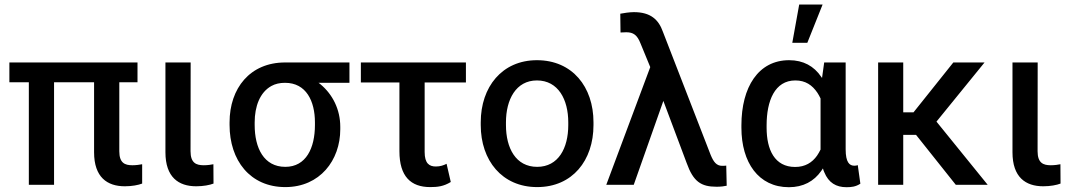

<svg xmlns="http://www.w3.org/2000/svg" viewBox="-20 -798 4634 829"><path d="M573.7 -528.3H20.5V-442.9H104.5V0H213.4V-442.9H386.2V-140.6C386.2 -32.7 442.9 6.3 519 6.3C550.3 6.3 577.1 1 593.8 -5.4V-88.9C584.5 -86.9 567.4 -84.5 551.8 -84.5C519.5 -84.5 495.1 -93.8 495.1 -145V-442.9H573.7Z M694.3 -528.3V-140.6C694.3 -32.7 751 6.3 827.1 6.3C858.4 6.3 885.3 1 901.9 -5.4L901.4 -88.9C893.1 -86.9 875.5 -84.5 859.9 -84.5C827.6 -84.5 802.7 -93.8 802.7 -145L803.2 -528.3Z M1488.8 -528.3H1210.9C1059.6 -528.3 971.2 -417 971.2 -269.5V-258.3C971.2 -106 1059.6 9.8 1211.9 9.8C1361.3 9.8 1449.2 -106 1449.2 -239.7V-250.5C1449.2 -325.7 1416 -390.6 1363.8 -434.1C1360.8 -436.5 1357.9 -438.5 1355.5 -440.4H1488.8ZM1079.6 -269.5C1079.6 -338.4 1102.1 -399.4 1151.9 -426.8C1168.5 -436 1188 -440.4 1210.4 -440.4H1210.9C1302.2 -440.4 1339.8 -361.3 1339.8 -269.5V-258.3C1339.8 -159.2 1301.8 -77.6 1211.9 -77.6C1119.1 -77.6 1079.6 -159.2 1079.6 -258.3Z M1991.7 -528.3H1538.1V-441.9H1704.6V-145C1704.6 -36.1 1753.9 9.8 1837.4 9.8C1869.1 9.8 1895.5 6.8 1926.3 -12.2L1908.2 -90.8C1896 -84.5 1881.3 -79.1 1861.8 -79.1C1834 -79.1 1813.5 -91.8 1813.5 -141.6V-441.9H1991.7Z M2055.7 -257.8C2055.7 -105.5 2147.5 9.8 2299.3 9.8C2451.7 9.8 2542.5 -105.5 2542.5 -257.8V-270C2542.5 -422.9 2451.2 -538.1 2298.3 -538.1C2147.9 -538.1 2055.7 -422.9 2055.7 -270ZM2164.6 -270C2164.6 -367.7 2207.5 -450.7 2298.3 -450.7C2390.6 -450.7 2433.6 -367.7 2433.6 -270V-257.8C2433.6 -158.7 2391.1 -77.6 2299.3 -77.6C2207 -77.6 2164.6 -158.7 2164.6 -257.8Z M2716.8 -745.6C2699.7 -745.6 2671.9 -741.7 2658.2 -738.8L2659.2 -657.7C2667.5 -658.2 2678.2 -658.7 2684.1 -658.7C2714.4 -658.7 2731.4 -647 2745.6 -610.4L2787.6 -508.3L2597.7 0H2716.3L2844.2 -362.3L2944.8 -94.2C2973.6 -13.7 3006.8 8.3 3074.2 8.3C3091.8 8.3 3107.9 6.3 3117.7 3.9L3115.7 -83C3113.3 -82.5 3107.4 -82 3098.1 -82C3073.7 -82 3061 -98.6 3048.3 -129.4L2842.3 -660.6C2823.7 -713.4 2789.1 -745.6 2716.8 -745.6Z M3538.6 -528.3 3529.3 -461.4C3527.8 -462.9 3526.9 -464.8 3525.4 -466.8C3494.6 -512.2 3448.7 -538.1 3387.2 -538.1C3254.4 -538.1 3181.2 -421.9 3181.2 -256.8V-246.6C3181.2 -96.7 3254.9 10.3 3386.2 10.3C3447.8 10.3 3494.6 -15.1 3525.9 -60.1C3528.3 -63.5 3530.8 -66.9 3533.2 -70.8C3534.7 -64.9 3536.6 -59.6 3539.1 -54.2C3557.6 -8.8 3590.3 10.3 3634.8 10.3C3656.2 10.3 3674.8 8.3 3694.8 -4.9L3683.6 -85C3679.7 -83.5 3675.3 -82.5 3668.9 -82.5C3647.9 -82.5 3631.3 -96.7 3631.3 -153.3V-528.3ZM3290 -256.8C3290 -362.8 3325.2 -450.7 3414.1 -450.7C3458 -450.7 3487.3 -430.2 3509.3 -397.5C3514.2 -390.1 3518.6 -381.8 3522.9 -373V-152.3C3518.6 -143.1 3513.2 -134.3 3507.8 -126C3486.8 -96.2 3456.5 -77.1 3413.1 -77.1C3324.7 -77.1 3290 -151.4 3290 -246.6ZM3400.9 -613.3H3465.8L3531.7 -778.3H3430.7Z M3879.9 -528.3H3771.5V0H3879.9V-215.8H3935.1L4106.9 0H4244.6L4023.4 -272.9L4231 -528.3H4096.2L3924.3 -313H3879.9Z M4351.6 -528.3V-140.6C4351.6 -32.7 4408.2 6.3 4484.4 6.3C4515.6 6.3 4542.5 1 4559.1 -5.4L4558.6 -88.9C4550.3 -86.9 4532.7 -84.5 4517.1 -84.5C4484.9 -84.5 4460 -93.8 4460 -145L4460.4 -528.3Z"/></svg>

Font: Bert Sans Medium
Style: Regular
Weight: 500
Designer: Christian Robertson (Google), Cristiano Sobral
Foundry: Google, Cristiano Sobral
Version: Version 3.101